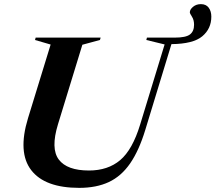

<svg xmlns="http://www.w3.org/2000/svg" viewBox="-20 -897 1042 929"><path d="M260.5 -295.5Q224.5 -178 264.5 -125Q304.5 -72 410.5 -72Q502 -72 561.5 -122.2Q621 -172.5 658 -294L776.5 -682L688 -703.5L691 -715H825.5Q879 -715 899 -730.2Q919 -745.5 919 -777Q919 -800.5 908.8 -816.2Q898.5 -832 898.5 -837.5Q898.5 -851 914 -864Q929.5 -877 952 -877Q977 -877 989.8 -859.8Q1002.5 -842.5 1002.5 -816.5Q1002.5 -758 958.5 -721.2Q914.5 -684.5 809.5 -683.5L683 -268.5Q652.5 -168.5 609.8 -106.5Q567 -44.5 506.8 -16.2Q446.5 12 363.5 12Q197 12 131 -73.8Q65 -159.5 115.5 -325L225 -681.5L149.5 -703.5L152.5 -715H467L463.5 -703.5L378.5 -680.5Z"/></svg>

Font: Newsreader 72pt SemiBold
Style: Italic
Weight: 600
Italic angle: -17°
Designer: Hugues Gentile
Foundry: Production Type
Version: Version 1.003; ttfautohint (v1.8.3)